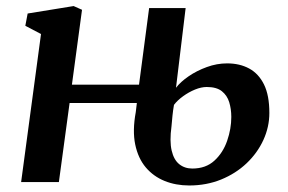

<svg xmlns="http://www.w3.org/2000/svg" viewBox="-20 -586 926 618"><path d="M589 11Q546 11 510 -3.5Q474 -18 449.2 -47.2Q424.5 -76.5 415.2 -121Q406 -165.5 417 -225L420.5 -254.5H204L169.5 0H48L112 -476.5L61.5 -503L69 -542.5L217 -566.5L244 -554.5L211.5 -313.5H427.5L460 -560H577.5L546.5 -303.5Q561 -322.5 587.2 -340.5Q613.5 -358.5 645.8 -370.2Q678 -382 711 -382Q751.5 -382 782 -365.5Q812.5 -349 829.8 -314Q847 -279 847 -222.5Q847 -177.5 827.8 -135.5Q808.5 -93.5 773.8 -60.5Q739 -27.5 691.8 -8.2Q644.5 11 589 11ZM599 -43.5Q642.5 -43.5 670.2 -69Q698 -94.5 711.2 -133Q724.5 -171.5 724.5 -209.5Q724.5 -235 717.8 -257Q711 -279 694 -292.5Q677 -306 645.5 -306Q628 -306 607.8 -297.8Q587.5 -289.5 569.2 -276.2Q551 -263 540 -248.5Q537 -231.5 535.2 -214Q533.5 -196.5 532 -179.5Q525.5 -131.5 532.5 -101.5Q539.5 -71.5 557 -57.5Q574.5 -43.5 599 -43.5Z"/></svg>

Font: Merriweather 20pt SemiBold
Style: Italic
Weight: 600
Italic angle: -7.8°
Version: Version 2.101